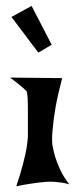

<svg xmlns="http://www.w3.org/2000/svg" viewBox="-20 -704 279 662"><path d="M14.6 -436.5 194.3 -434.6Q178.7 -375 171.4 -333Q164.1 -291 162.1 -262.7Q158.2 -230.5 160.2 -208Q163.1 -187.5 169.9 -164.1Q175.8 -144.5 187.5 -119.1Q199.2 -93.8 218.8 -68.4Q207 -72.3 193.4 -74.2Q179.7 -76.2 168 -77.1Q154.3 -78.1 140.6 -77.1Q127 -76.2 110.4 -74.2Q96.7 -72.3 77.1 -69.3Q57.6 -66.4 36.1 -61.5Q50.8 -105.5 59.1 -137.7Q67.4 -169.9 71.3 -191.4Q75.2 -216.8 76.2 -232.4Q76.2 -252 76.2 -276.9Q76.2 -301.8 76.2 -325.2Q76.2 -348.6 75.2 -366.7Q74.2 -384.8 71.3 -389.6L61.5 -399.4Q55.7 -404.3 44.4 -413.6Q33.2 -422.9 14.6 -436.5ZM19.5 -645.5 88.9 -683.6 158.2 -549.8 112.3 -522.5Z"/></svg>

Font: Irish Grover
Style: Regular
Weight: 400
Designer: Squid
Foundry: Font Diner, Inc DBA Sideshow
Version: Version 1.001